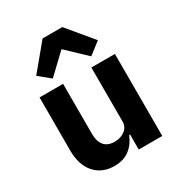

<svg xmlns="http://www.w3.org/2000/svg" viewBox="-187 -910 973 1046"><g transform="rotate(-30 300.0 -387.0)"><path d="M387 -94H381Q362 -46 324.5 -17Q287 12 229 12Q153 12 107 -39Q61 -90 61 -182V-516H209V-202Q209 -153 231 -127.5Q253 -102 296 -102Q333 -102 360 -122Q387 -142 387 -177V-516H535V0H387ZM360 -786 492 -627 417 -569 296 -684 175 -569 104 -627 236 -786Z"/></g></svg>

Font: iA Writer Duo V
Style: Regular
Weight: 400
Designer: Mike Abbink, Paul van der Laan, Pieter van Rosmalen, Oliver Reichenstein
Foundry: Information Architects Inc.
Version: Version 2.000